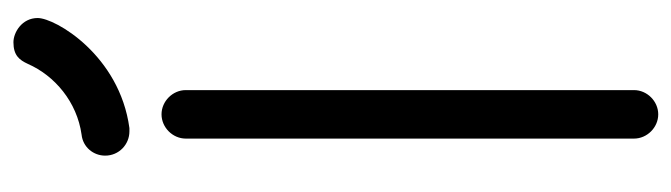

<svg xmlns="http://www.w3.org/2000/svg" viewBox="-386 -634 1024 293"><g transform="rotate(-90 126.5 -488.0)"><path d="M72 -803C73 -803 76 -803 77 -803C188 -818 245 -916 245 -943C245 -967 223 -980 208 -980C188 -980 181 -971 175 -958C157 -917 117 -883 67 -876C48 -874 35 -858 35 -840C35 -819 52 -803 72 -803ZM98 4C118 4 135 -13 135 -33V-717C135 -737 118 -754 98 -754C78 -754 61 -737 61 -717V-33C61 -13 78 4 98 4Z"/></g></svg>

Font: LS
Style: RegularAlt
Weight: 500
Designer: BSozoo
Foundry: BSozoo
Version: Version 001.000